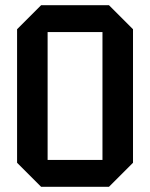

<svg xmlns="http://www.w3.org/2000/svg" viewBox="-20 -721 580 742"><path d="M46 -92V-608L139 -701H401L494 -608V-92L401 1H139ZM164 -597V-103H376V-597Z"/></svg>

Font: Tektur SemiCondensed Medium
Style: Regular
Weight: 500
Width: 4
Designer: Adam Jagosz
Foundry: Adam Jagosz
Version: Version 1.005;gftools[0.9.30]